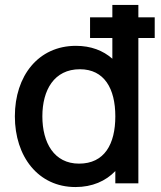

<svg xmlns="http://www.w3.org/2000/svg" viewBox="-20 -740 648 775"><path d="M284.5 15C352.5 15 406.5 -9 445.5 -49.5V0H538.5V-586.5H604.5V-670H538.5V-720H433.5V-670H343.5V-586.5H433.5V-503C396 -536 347 -555 286.5 -555C134.5 -555 40 -433.5 40 -270.5C40 -108.5 134 15 284.5 15ZM299 -79.5C198.5 -79.5 151 -163.5 151 -270.5C151 -376.5 198.5 -460.5 302.5 -460.5C401 -460.5 445.5 -382.5 445.5 -270.5C445.5 -158.5 402 -79.5 299 -79.5Z"/></svg>

Font: Manrope SemiBold
Style: Regular
Weight: 600
Designer: Mikhail Sharanda
Foundry: Mikhail Sharanda
Version: Version 4.505